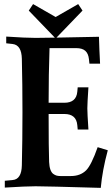

<svg xmlns="http://www.w3.org/2000/svg" viewBox="-20 -912 545 935"><path d="M293.5 -356.9H216.8Q216.8 -185.5 219.2 -123.5Q220.2 -101.1 225.3 -86.4Q230.5 -71.8 239 -65.4Q247.6 -59.1 255.6 -56.9Q263.7 -54.7 274.4 -54.7H325.2Q371.1 -54.7 399.4 -82.5Q424.8 -107.9 455.6 -195.3L504.9 -180.2Q478.5 -83 470.7 2.9Q202.1 -4.9 153.3 -4.9Q106.9 -4.9 3.4 1.5V-31.7L41.5 -35.2H41Q85 -38.6 86.4 -106.9Q89.4 -231 89.4 -366.2Q89.4 -501.5 86.4 -625.5Q85 -692.9 41 -697.8L10.3 -701.2V-733.9Q105.5 -727.5 153.3 -727.5Q208 -727.5 461.9 -732.9Q463.4 -673.8 467.3 -602.1H415.5L413.1 -624Q410.2 -651.4 395.3 -664.6Q380.4 -677.7 350.6 -677.7H221.2Q216.8 -550.3 216.8 -411.6H293.5Q351.6 -411.6 356.4 -465.3L358.4 -486.8H410.6Q405.3 -407.2 405.3 -384.3Q405.3 -360.8 410.6 -281.2H358.4L356.4 -302.7Q351.6 -356.9 293.5 -356.9ZM251 -724.6 120.1 -860.4 141.1 -892.1 251 -829.1Q320.3 -868.2 360.8 -892.1L381.8 -860.4Z"/></svg>

Font: Flanker
Style: Bold
Weight: 700
Designer: Flanker
Foundry: Flanker
Version: Version 2.021